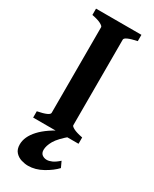

<svg xmlns="http://www.w3.org/2000/svg" viewBox="-213 -668 754 939"><g transform="rotate(30 163.5 -199.0)"><path d="M30.8 0V-35.6Q97.7 -48.8 97.7 -65.4V-549.3Q97.7 -555.2 81.8 -564Q65.9 -572.8 30.8 -579.6V-615.2H287.1V-579.6Q219.7 -565.4 219.7 -549.3V-65.4Q219.7 -59.6 235.8 -51Q252 -42.5 287.1 -35.6V0ZM126.5 216.8Q108.4 216.8 88.1 210.7Q67.9 204.6 53.7 189Q39.6 173.3 39.6 146Q39.6 102.5 78.9 59.8Q118.2 17.1 197.3 -21L237.3 -11.7Q187 29.8 170.4 58.8Q153.8 87.9 153.8 110.8Q153.8 128.9 165 137.5Q176.3 146 191.9 146Q204.1 146 220.2 138.9Q236.3 131.8 256.8 113.3L272 146Q248 171.9 207.8 194.3Q167.5 216.8 126.5 216.8Z"/></g></svg>

Font: David Libre
Style: Bold
Weight: 700
Designer: Ismar David, J. Victor Gaultney, Annie Olsen and Meir Sadan
Foundry: Monotype Imaging Inc. & SIL International
Version: Version 1.100; ttfautohint (v1.8.4.7-5d5b)